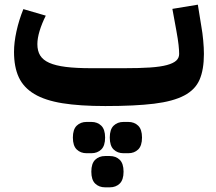

<svg xmlns="http://www.w3.org/2000/svg" viewBox="-20 -442 923 822"><path d="M431 12Q322 12 247.5 0Q173 -12 127 -39.5Q81 -67 60.5 -111Q40 -155 40 -220Q40 -260 50.5 -308Q61 -356 80 -403L176 -375Q159 -341 149.5 -309.5Q140 -278 140 -253Q140 -224 152 -204.5Q164 -185 191 -173Q218 -161 262 -155.5Q306 -150 371 -150H511Q577 -150 622 -153Q667 -156 694.5 -163.5Q722 -171 734.5 -182.5Q747 -194 747 -211Q747 -226 744.5 -249.5Q742 -273 735 -311L718 -404L827 -422L842 -329Q847 -302 850 -269Q853 -236 853 -211Q853 -144 834.5 -101Q816 -58 768.5 -33Q721 -8 639.5 2Q558 12 431 12ZM509 214Q483 214 466.5 198Q450 182 450 147Q450 112 466.5 96Q483 80 509 80H529Q555 80 571.5 96Q588 112 588 147Q588 182 571.5 198Q555 214 529 214ZM430 360Q404 360 387.5 344Q371 328 371 293Q371 258 387.5 242Q404 226 430 226H450Q476 226 492.5 242Q509 258 509 293Q509 328 492.5 344Q476 360 450 360ZM351 214Q325 214 308.5 198Q292 182 292 147Q292 112 308.5 96Q325 80 351 80H371Q397 80 413.5 96Q430 112 430 147Q430 182 413.5 198Q397 214 371 214Z"/></svg>

Font: IBM Plex Arabic
Style: Bold
Weight: 700
Designer: Mike Abbink, Paul van der Laan, Pieter van Rosmalen, Wael Morcos, Khajak Apelian
Foundry: Bold Monday
Version: Version 1.0